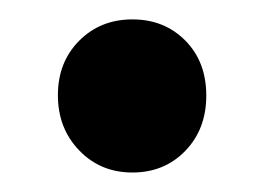

<svg xmlns="http://www.w3.org/2000/svg" viewBox="-20 -170 275 199"><path d="M172.1 -127.9Q193.8 -106 193.8 -71Q193.8 -36.1 172.1 -13.7Q150.4 8.8 117.2 8.8Q84 8.8 62 -14.2Q40 -37.1 40 -71.3Q40 -105.5 62 -127.7Q84 -149.9 117.2 -149.9Q150.4 -149.9 172.1 -127.9Z"/></svg>

Font: Montserrat-SemiBold
Style: Regular
Weight: 600
Designer: Julieta Ulanovsky
Foundry: Julieta Ulanovsky
Version: Version 6.001